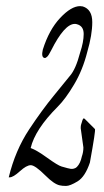

<svg xmlns="http://www.w3.org/2000/svg" viewBox="-20 -571 343 633"><path d="M254.9 -85 246.1 -148.4Q246.1 -157.2 247.6 -161.1Q249 -165 250 -168.5Q251 -171.9 251.5 -173.8Q252 -175.8 253.4 -178.2Q254.9 -180.7 255.9 -180.7Q256.8 -180.7 258.8 -179.7L293 -145.5Q295.9 -142.6 276.4 -35.2Q260.7 11.7 235.8 26.9Q210.9 42 197.8 42Q184.6 42 176.8 40Q158.2 36.1 129.9 7.8Q95.7 -26.4 81.5 -26.4Q67.4 -26.4 45.4 -6.3Q23.4 13.7 11.7 13.7Q9.8 13.7 8.8 13.7Q30.3 -75.2 76.2 -144.5Q118.2 -208 158.7 -257.3Q199.2 -306.6 210 -320.3Q229.5 -341.8 244.1 -397.5Q255.9 -432.6 255.9 -459Q255.9 -485.4 233.4 -491.2Q230.5 -492.2 226.6 -492.2Q192.4 -492.2 148.4 -404.3Q140.6 -388.7 135.3 -383.8Q129.9 -378.9 127 -379.9Q115.2 -381.8 121.1 -407.2Q141.6 -472.7 178.2 -511.7Q214.8 -550.8 244.1 -550.8Q248 -550.8 252.9 -549.8Q284.2 -540 284.2 -498Q284.2 -456.1 267.6 -399.4Q252.9 -340.8 224.6 -293Q196.3 -245.1 169.9 -218.8Q95.7 -144.5 81.1 -83Q100.6 -76.2 135.7 -50.8Q170.9 -25.4 183.1 -22Q195.3 -18.6 202.6 -16.6Q210 -14.6 213.9 -14.2Q217.8 -13.7 223.6 -15.1Q229.5 -16.6 233.4 -20.5Q245.1 -32.2 250 -55.7Q254.9 -69.3 254.9 -85Z"/></svg>

Font: Dawning of a New Day
Style: Regular
Weight: 400
Designer: Kimberly Geswein
Foundry: Kimberly Geswein
Version: Version 1.002 2010